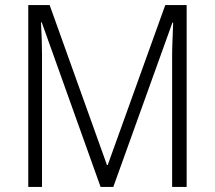

<svg xmlns="http://www.w3.org/2000/svg" viewBox="-20 -734 843 754"><path d="M375 0 144 -646H141Q145 -576 145 -516V0H91V-714H175L400 -86H403L629 -714H713V0H656V-519Q656 -545 657.5 -577Q659 -609 660 -645H657L425 0Z"/></svg>

Font: Noto Sans Sinhala UI SemiCondensed Light
Style: Regular
Weight: 300
Width: 4
Designer: Jelle Bosma - Monotype Design Team
Foundry: Monotype Imaging Inc.
Version: Version 2.006; ttfautohint (v1.8.4.7-5d5b)